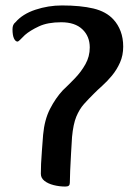

<svg xmlns="http://www.w3.org/2000/svg" viewBox="-20 -672 497 705"><path d="M220 13Q198 13 177.1 7.7Q156.2 2.4 143.1 -8Q130 -18.3 130 -33.8Q130 -50.1 130.8 -70.6Q131.6 -91.2 133.8 -117.5Q135.9 -143.7 138.3 -177Q143.3 -232.3 163.6 -272Q183.9 -311.6 210.5 -340.3Q231.7 -360.3 254.7 -384.1Q277.7 -407.8 293.6 -436.1Q309.6 -464.5 309.6 -497.7Q309.6 -538.6 282.5 -564.4Q255.4 -590.3 204.7 -590.3Q155 -590.3 122.7 -575.1Q90.4 -560 71.5 -543.5Q60.1 -531.9 53.5 -525.6Q46.9 -519.3 44.6 -519.3Q36.8 -519.3 31.3 -530.8Q25.9 -542.4 25.9 -564.8Q25.9 -573.3 28.5 -579.6Q31.1 -585.9 36.8 -590.3Q62.8 -620.6 110 -636.3Q157.3 -652 207.6 -652Q275.9 -652 323 -640.8Q370 -629.5 396.5 -600.5Q413.4 -582.2 422.9 -557.1Q432.4 -531.9 432.4 -500.8Q432.4 -468.7 420.6 -442.2Q408.8 -415.8 391.2 -394.5Q373.6 -373.3 355.5 -357.1Q337.5 -341 325.8 -329.1Q305.2 -308.8 288.4 -290Q271.6 -271.1 260.2 -243.7Q248.9 -216.2 244.5 -168.9Q243.1 -142.2 240.9 -108.8Q238.7 -75.4 237.7 -45.8Q236.7 -16.1 236.4 -0.9Q236.4 6.2 232.7 9.6Q228.9 13 220 13Z"/></svg>

Font: Briem Hand Thin
Style: Regular
Weight: 100
Designer: Gunnlaugur SE Briem, Eben Sorkin
Foundry: Sorkin Type Co.
Version: Version 1.003